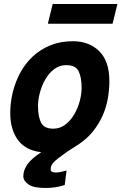

<svg xmlns="http://www.w3.org/2000/svg" viewBox="-20 -745 604 955"><path d="M207 190Q146 190 121 172Q96 154 96 131Q96 102 115.5 73.5Q135 45 185 12Q107 3 69 -49Q31 -101 31 -183Q31 -236 44 -288Q57 -340 82 -385.5Q107 -431 144.5 -465.5Q182 -500 231.5 -520Q281 -540 342 -540Q424 -540 474 -490Q524 -440 524 -342Q524 -298 516 -253.5Q508 -209 489.5 -168Q471 -127 442 -91Q413 -55 371 -27Q346 -11 326.5 1.5Q307 14 293 25Q269 42 255.5 54Q242 66 237 75.5Q232 85 232 97Q232 105 238 109Q244 113 257 113Q271 113 287.5 109Q304 105 311 103L302 175Q283 182 258 186Q233 190 207 190ZM245 -105Q278 -105 304 -124.5Q330 -144 348.5 -175Q367 -206 376.5 -241.5Q386 -277 386 -308Q386 -360 371 -390.5Q356 -421 309 -421Q276 -421 250 -401.5Q224 -382 206 -351Q188 -320 178.5 -284.5Q169 -249 169 -218Q169 -166 184 -135.5Q199 -105 245 -105ZM218 -627 242 -725H564L540 -627Z"/></svg>

Font: Ubuntu Sans Mono
Style: Italic
Weight: 400
Italic angle: -13.5°
Monospace: yes
Designer: Dalton Maag Ltd
Foundry: Dalton Maag Ltd
Version: Version 1.006